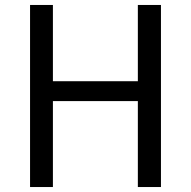

<svg xmlns="http://www.w3.org/2000/svg" viewBox="-20 -753 768 773"><path d="M101 0H193V-346H535V0H628V-733H535V-426H193V-733H101Z"/></svg>

Font: GenYoGothic2 TW R
Style: Regular
Weight: 400
Version: Version 2.100;PS 2.1;hotconv 16.6.51;makeotf.lib2.5.65220 DE